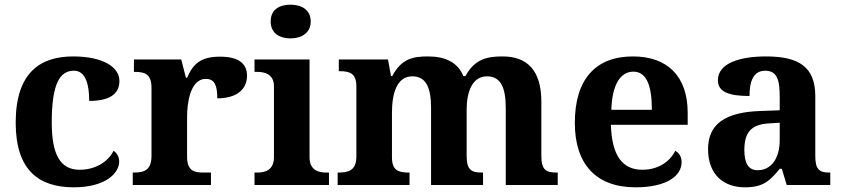

<svg xmlns="http://www.w3.org/2000/svg" viewBox="-20 -790 3598 820"><path d="M295 10C430 10 489 -50 489 -100C489 -118 481 -136 465 -146C442 -100 389 -65 320 -65C236 -65 201 -132 201 -267C201 -438 238 -488 296 -488C346 -488 361 -428 361 -359C465 -359 490 -401 490 -444C490 -503 421 -549 292 -549C154 -549 47 -482 47 -266C47 -61 148 10 295 10Z M547 0H881V-53H849C809 -53 779 -61 779 -120V-293C779 -339 789 -453 859 -453C897 -453 908 -425 908 -370C988 -370 1035 -406 1035 -467C1035 -519 998 -548 920 -548C838 -548 805 -518 779 -458H774L754 -536H552V-483H555C599 -483 627 -474 627 -415V-125C627 -62 595 -53 550 -53H547Z M1221 -626C1267 -626 1307 -649 1307 -698C1307 -749 1267 -770 1221 -770C1173 -770 1136 -749 1136 -698C1136 -649 1173 -626 1221 -626ZM1067 0H1385V-53H1373C1344 -53 1302 -61 1302 -118V-536H1067V-483H1079C1107 -483 1150 -475 1150 -422V-118C1150 -61 1108 -53 1079 -53H1067Z M1422 0H1729V-53H1726C1682 -53 1654 -62 1654 -118V-309C1654 -391 1675 -464 1741 -464C1800 -464 1821 -415 1821 -329V0H2043V-53H2040C1995 -53 1973 -62 1973 -124V-321C1973 -398 1997 -464 2060 -464C2119 -464 2140 -415 2140 -329V0H2362V-53H2359C2314 -53 2292 -62 2292 -124V-356C2292 -491 2230 -549 2127 -549C2064 -549 2008 -540 1968 -465H1959C1935 -524 1881 -549 1808 -549C1745 -549 1695 -540 1655 -465H1650L1637 -536H1427V-486H1430C1474 -486 1502 -477 1502 -421V-122C1502 -62 1469 -53 1424 -53H1422Z M2694 10C2829 10 2891 -40 2891 -97C2891 -119 2882 -136 2864 -146C2841 -100 2792 -65 2723 -65C2640 -65 2593 -123 2589 -257H2917V-308C2917 -467 2828 -549 2683 -549C2525 -549 2435 -453 2435 -265C2435 -91 2524 10 2694 10ZM2764 -321H2591C2594 -427 2629 -484 2685 -484C2742 -484 2764 -423 2764 -321Z M3161 10C3237 10 3266 -15 3310 -69H3319L3340 0H3526V-53H3522C3477 -53 3462 -69 3462 -124V-379C3462 -504 3392 -549 3252 -549C3139 -549 3046 -520 3046 -447C3046 -398 3092 -380 3181 -380C3181 -442 3197 -488 3248 -488C3303 -488 3310 -441 3310 -374V-319L3228 -316C3078 -311 3004 -261 3004 -153C3004 -42 3073 10 3161 10ZM3216 -63C3177 -63 3159 -92 3159 -149C3159 -221 3185 -259 3265 -263L3310 -266V-191C3310 -113 3273 -63 3216 -63Z"/></svg>

Font: Noto Serif NP Hmong
Style: Bold
Weight: 700
Designer: Dalton Maag Ltd
Foundry: Dalton Maag Ltd
Version: Version 1.001